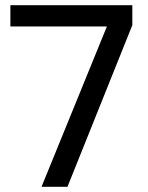

<svg xmlns="http://www.w3.org/2000/svg" viewBox="-20 -720 570 740"><path d="M140 0 392 -618H20V-700H490V-623L240 0Z"/></svg>

Font: Golos Text VF
Style: Regular
Weight: 400
Designer: A.Korolkova, Vitaly Kuzmin
Foundry: ParaType Ltd
Version: Version 2.003